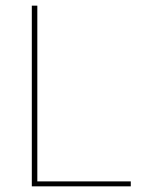

<svg xmlns="http://www.w3.org/2000/svg" viewBox="-20 -659 518 679"><path d="M112 -639V0H92.5V-639ZM99 0V-17.5H442.5V0Z"/></svg>

Font: Anek Kannada Thin
Style: Regular
Weight: 250
Version: Version 1.003